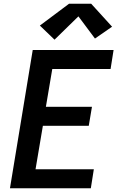

<svg xmlns="http://www.w3.org/2000/svg" viewBox="-20 -1001 640 1021"><path d="M33 0 154 -735H584L568 -634H258L224 -433H469L452 -332H208L169 -101H479L463 0ZM270 -790 192 -865 347 -981H465L576 -859L485 -796L397 -914Z"/></svg>

Font: Iosevka Curly Extended Oblique
Style: Bold
Weight: 700
Width: 7
Italic angle: -9°
Monospace: yes
Designer: Belleve Invis
Foundry: Belleve Invis
Version: Version 11.1.0; ttfautohint (v1.8.3)